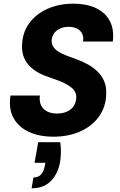

<svg xmlns="http://www.w3.org/2000/svg" viewBox="-20 -732 652 1045"><path d="M271 12Q194 12 137.5 -14Q81 -40 53.5 -90Q26 -140 37 -212H197Q193 -181 203.5 -159Q214 -137 236.5 -125.5Q259 -114 290 -114Q321 -114 344.5 -124.5Q368 -135 381 -154.5Q394 -174 395 -200Q396 -219 388 -233Q380 -247 365 -258.5Q350 -270 330.5 -279.5Q311 -289 288 -297Q265 -305 241 -314Q171 -337 134 -380.5Q97 -424 100 -486Q102 -555 139 -605.5Q176 -656 238.5 -684Q301 -712 380 -712Q450 -712 501 -688.5Q552 -665 577 -619Q602 -573 594 -506H432Q436 -531 427 -549Q418 -567 398.5 -576.5Q379 -586 354 -586Q327 -586 306.5 -576.5Q286 -567 274 -550Q262 -533 261 -511Q261 -494 267.5 -481.5Q274 -469 286 -459.5Q298 -450 315 -441.5Q332 -433 352.5 -425.5Q373 -418 395 -410Q429 -398 459 -381Q489 -364 512 -341.5Q535 -319 547.5 -288.5Q560 -258 558 -218Q556 -150 519 -98Q482 -46 417.5 -17Q353 12 271 12ZM152 293 162 234Q188 234 203 218Q218 202 224 170L227 154H168L188 42H308Q312 71 311.5 98Q311 125 307 150Q295 215 256 254Q217 293 152 293Z"/></svg>

Font: DM Sans 16pt Black
Style: Italic
Weight: 900
Italic angle: -10°
Version: Version 4.004;gftools[0.9.30]